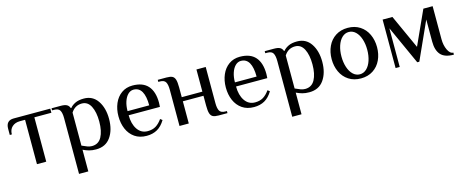

<svg xmlns="http://www.w3.org/2000/svg" viewBox="-39 -1044 4335 1798"><g transform="rotate(-15 2129.0 -145.0)"><path d="M204 -430H154Q107 -430 78 -403.5Q49 -377 49 -330H29V-390Q29 -470 104 -470H459V-430H294V0H204Z M561 -350Q561 -401 547 -425.5Q533 -450 491 -450H471V-470H561Q599 -470 618.5 -459.5Q638 -449 646 -425H651Q669 -448 702 -464Q735 -480 786 -480Q872 -480 919 -410.5Q966 -341 966 -235Q966 -128 917.5 -59Q869 10 776 10Q738 10 709 2Q680 -6 651 -20V190H561ZM871 -235Q871 -327 842 -383.5Q813 -440 756 -440Q689 -440 651 -380V-60Q681 -46 703 -38Q725 -30 746 -30Q810 -30 840.5 -86Q871 -142 871 -235Z M1057 -235Q1057 -303 1081 -359Q1105 -415 1150.5 -447.5Q1196 -480 1257 -480Q1358 -480 1407.5 -423.5Q1457 -367 1457 -260L1455 -220H1152Q1152 -136 1188 -83Q1224 -30 1287 -30Q1334 -30 1366.5 -50Q1399 -70 1427 -110L1447 -95Q1414 -40 1370 -15Q1326 10 1267 10Q1199 10 1152 -22.5Q1105 -55 1081 -110.5Q1057 -166 1057 -235ZM1362 -260Q1362 -348 1336 -394Q1310 -440 1257 -440Q1227 -440 1203 -416.5Q1179 -393 1165.5 -352Q1152 -311 1152 -260Z M1586 -350Q1586 -401 1572 -425.5Q1558 -450 1516 -450H1501V-470H1586Q1623 -470 1641.5 -460.5Q1660 -451 1668 -426Q1676 -401 1676 -350V-255H1876V-470H1966V-120Q1966 -69 1980 -44.5Q1994 -20 2036 -20H2051V0H1966Q1929 0 1910.5 -9.5Q1892 -19 1884 -44Q1876 -69 1876 -120V-215H1676V0H1586Z M2098 -235Q2098 -303 2122 -359Q2146 -415 2191.5 -447.5Q2237 -480 2298 -480Q2399 -480 2448.5 -423.5Q2498 -367 2498 -260L2496 -220H2193Q2193 -136 2229 -83Q2265 -30 2328 -30Q2375 -30 2407.5 -50Q2440 -70 2468 -110L2488 -95Q2455 -40 2411 -15Q2367 10 2308 10Q2240 10 2193 -22.5Q2146 -55 2122 -110.5Q2098 -166 2098 -235ZM2403 -260Q2403 -348 2377 -394Q2351 -440 2298 -440Q2268 -440 2244 -416.5Q2220 -393 2206.5 -352Q2193 -311 2193 -260Z M2628 -350Q2628 -401 2614 -425.5Q2600 -450 2558 -450H2538V-470H2628Q2666 -470 2685.5 -459.5Q2705 -449 2713 -425H2718Q2736 -448 2769 -464Q2802 -480 2853 -480Q2939 -480 2986 -410.5Q3033 -341 3033 -235Q3033 -128 2984.5 -59Q2936 10 2843 10Q2805 10 2776 2Q2747 -6 2718 -20V190H2628ZM2938 -235Q2938 -327 2909 -383.5Q2880 -440 2823 -440Q2756 -440 2718 -380V-60Q2748 -46 2770 -38Q2792 -30 2813 -30Q2877 -30 2907.5 -86Q2938 -142 2938 -235Z M3124 -235Q3124 -303 3150 -359Q3176 -415 3226 -447.5Q3276 -480 3344 -480Q3412 -480 3462 -447.5Q3512 -415 3538 -359Q3564 -303 3564 -235Q3564 -167 3538 -111Q3512 -55 3462 -22.5Q3412 10 3344 10Q3276 10 3226 -22.5Q3176 -55 3150 -111Q3124 -167 3124 -235ZM3469 -235Q3469 -292 3453.5 -339Q3438 -386 3409.5 -413Q3381 -440 3344 -440Q3307 -440 3278.5 -413Q3250 -386 3234.5 -339Q3219 -292 3219 -235Q3219 -178 3234.5 -131Q3250 -84 3278.5 -57Q3307 -30 3344 -30Q3381 -30 3409.5 -57Q3438 -84 3453.5 -131Q3469 -178 3469 -235Z M4076 -150V-365L3911 0H3891L3721 -375V0H3681V-470H3776L3926 -140L4076 -470H4166V-150Q4166 -91 4187.5 -45.5Q4209 0 4241 0V20Q4152 20 4114 -23.5Q4076 -67 4076 -150Z"/></g></svg>

Font: Philosopher
Style: Regular
Weight: 400
Designer: Jovanny Lemonad
Foundry: Jovanny Lemonad
Version: Version 2.000